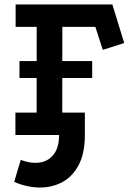

<svg xmlns="http://www.w3.org/2000/svg" viewBox="-20 -609 594 866"><path d="M50.5 -589H486.8L540.2 -414.8L443.5 -384L410.2 -487.8H261.2L260.8 -101.2H362.8V0H49.5V-101.2H145.2L145.5 -487.8H50.5ZM67.8 -333.5H395.8V-257.2H67.8ZM362.8 0Q362.8 79.5 336.5 132Q310.2 184.5 264.2 210.6Q218.2 236.8 160.2 236.8Q133 236.8 103.8 230.6Q74.5 224.5 44 211.5L73.5 112.2Q109 125.5 140.2 125.5Q188.5 125.5 217.5 93.2Q246.5 61 246.5 0Z"/></svg>

Font: Podkova VF Beta
Style: Regular
Weight: 400
Designer: Ilya Yudin
Foundry: Cyreal (www.cyreal.org)
Version: Version 2.100